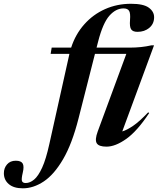

<svg xmlns="http://www.w3.org/2000/svg" viewBox="-206 -764 835 1016"><path d="M209.5 -137Q175.5 -3 128 78.2Q80.5 159.5 25.8 196Q-29 232.5 -85 232.5Q-133.5 232.5 -159.5 210.2Q-185.5 188 -185.5 152.5Q-185.5 125.5 -168.8 106Q-152 86.5 -122.5 86.5Q-94.5 86.5 -86 101.2Q-77.5 116 -85.5 149.5Q-93.5 183 -89.8 193.8Q-86 204.5 -70 204.5Q-47.5 204.5 -25.5 186.2Q-3.5 168 17 123.2Q37.5 78.5 55 -1.5L160.5 -475Q160.5 -477 161 -479H62L67.5 -512H170.5Q193.5 -583 240 -635.2Q286.5 -687.5 350 -715.8Q413.5 -744 487.5 -744Q553 -744 581.2 -723.5Q609.5 -703 609.5 -673Q609.5 -638 584.2 -616.8Q559 -595.5 521.5 -595.5Q497 -595.5 488 -608.8Q479 -622 482 -658Q485 -693.5 477.2 -706.5Q469.5 -719.5 447.5 -719.5Q407 -719.5 372.8 -680.8Q338.5 -642 313.5 -545L305 -512H481Q542.5 -512 594.5 -524H609L441 -68.5Q465 -75.5 498.2 -98Q531.5 -120.5 578 -169.5L583.5 -166Q520.5 -70.5 462.5 -29.2Q404.5 12 357.5 12Q316.5 12 305.8 -6.2Q295 -24.5 311 -68L462.5 -479H296.5Z"/></svg>

Font: Newsreader Display SemiBold
Style: Italic
Weight: 600
Italic angle: -17°
Designer: Hugues Gentile
Foundry: Production Type
Version: Version 1.001